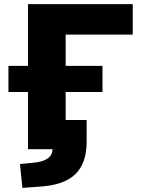

<svg xmlns="http://www.w3.org/2000/svg" viewBox="-20 -725 683 933"><path d="M89 188 77 72 140 66Q235 58 235 0H116V-278H21V-405H116V-705H625V-557H299V-405H478V-278H299V-142H401V-36Q401 68 346 121.5Q291 175 172 182Z"/></svg>

Font: Mulish Black
Style: Regular
Weight: 900
Designer: Vernon Adams
Foundry: Vernon Adams
Version: Version 3.603; ttfautohint (v1.8.3)